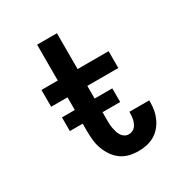

<svg xmlns="http://www.w3.org/2000/svg" viewBox="-173 -863 946 998"><g transform="rotate(-30 300.0 -363.5)"><path d="M372 8Q345 8 318 1.5Q291 -5 269 -21Q247 -37 231.5 -59.5Q216 -82 206.5 -107.5Q197 -133 194 -160.5Q191 -188 191 -215V-419H93V-520H191V-735H310V-520H496V-419H310V-215Q310 -202 310.5 -189.5Q311 -177 313.5 -164.5Q316 -152 319.5 -140Q323 -128 330 -117Q337 -106 348 -99.5Q359 -93 372 -93Q382 -93 392 -97Q402 -101 409 -108.5Q416 -116 420.5 -126Q425 -136 427.5 -146Q430 -156 431 -166.5Q432 -177 432 -187V-193H551V-182Q551 -157 546.5 -133Q542 -109 531.5 -86.5Q521 -64 504.5 -45Q488 -26 466.5 -14Q445 -2 421 3Q397 8 372 8ZM114 -261V-343H416V-261Z"/></g></svg>

Font: Iosevka Fixed Extended
Style: Bold
Weight: 700
Width: 7
Monospace: yes
Designer: Belleve Invis
Foundry: Belleve Invis
Version: Version 24.1.1; ttfautohint (v1.8.4)